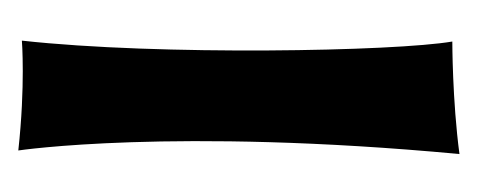

<svg xmlns="http://www.w3.org/2000/svg" viewBox="-180 -372 534 215"><g transform="rotate(-90 87.5 -264.0)"><path d="M150 -507C150 -507 100 -503 27 -511C27 -511 53 -338 23 -17C83 -25 149 -25 149 -25C138 -89 133 -353 150 -507Z"/></g></svg>

Font: Mouse Memoirs
Style: Regular
Weight: 400
Designer: Astigmatic (AOETI)
Foundry: Astigmatic (AOETI)
Version: Version 1.000